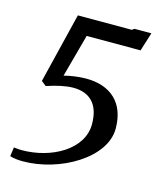

<svg xmlns="http://www.w3.org/2000/svg" viewBox="-110 -649 766 901"><g transform="rotate(15 272.5 -199.0)"><path d="M28.8 116.7 22.5 160.6C42 167.5 69.8 168.9 85.9 168.9C264.2 168.9 467.3 51.8 467.3 -91.8C467.3 -217.3 392.1 -283.2 272.9 -283.2C242.2 -283.2 198.7 -277.8 166.5 -269L223.1 -477.1H484.9L513.2 -567.4H431.2L420.4 -559.6H158.2L74.7 -218.8L98.1 -200.2C146.5 -216.3 190.9 -226.1 226.1 -226.1C301.3 -226.1 354.5 -185.1 354.5 -83C354.5 38.6 213.4 119.6 67.4 119.6C56.2 119.6 43.9 119.1 28.8 116.7Z"/></g></svg>

Font: Merriweather
Style: Italic
Weight: 400
Italic angle: -7.5°
Designer: Eben Sorkin
Foundry: Eben Sorkin
Version: Version 1.001